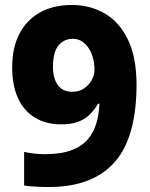

<svg xmlns="http://www.w3.org/2000/svg" viewBox="-20 -742 603 772"><path d="M173 10Q152 10 124 8.5Q96 7 77 4V-131Q97 -127 117.5 -124.5Q138 -122 160 -122Q224 -122 266 -137.5Q308 -153 332 -180.5Q356 -208 367 -245Q378 -282 380 -325H374Q361 -302 342.5 -283Q324 -264 296 -253Q268 -242 225 -242Q165 -242 120.5 -269Q76 -296 52.5 -347Q29 -398 29 -471Q29 -550 58 -606Q87 -662 141 -692Q195 -722 269 -722Q342 -722 401 -688Q460 -654 494.5 -582.5Q529 -511 529 -400Q529 -331 518.5 -269Q508 -207 484 -156Q460 -105 419 -68Q378 -31 317.5 -10.5Q257 10 173 10ZM271 -373Q298 -373 318 -386.5Q338 -400 349 -420.5Q360 -441 360 -462Q360 -484 354.5 -506Q349 -528 338 -546Q327 -564 310.5 -575Q294 -586 273 -586Q237 -586 215 -559Q193 -532 193 -473Q193 -427 212.5 -400Q232 -373 271 -373Z"/></svg>

Font: Noto Sans Devanagari ExtraBold
Style: Regular
Weight: 800
Version: Version 2.003